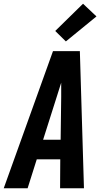

<svg xmlns="http://www.w3.org/2000/svg" viewBox="-41 -1009 561 1029"><path d="M-21 0 243 -735H387L409 0H281L282 -155H156L107 0ZM190 -260H284L287 -490Q287 -509 287 -528Q287 -547 287 -566Q281 -547 275 -528Q269 -509 263 -490ZM312 -787 255 -843 404 -989 476 -921Z"/></svg>

Font: Iosevka Extrabold
Style: Italic
Weight: 800
Italic angle: -9°
Monospace: yes
Designer: Belleve Invis
Foundry: Belleve Invis
Version: Version 32.5.0; ttfautohint (v1.8.4)